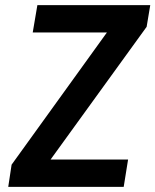

<svg xmlns="http://www.w3.org/2000/svg" viewBox="-20 -725 603 745"><path d="M12 0 25 -86 428 -645 431 -599H107L125 -705H563L549 -621L143 -60L141 -106H477L460 0Z"/></svg>

Font: Nunito Sans 7pt Condensed
Style: Bold Italic
Weight: 700
Width: 3
Italic angle: -9°
Designer: Vernon Adams
Foundry: Vernon Adams
Version: Version 3.101;gftools[0.9.27]